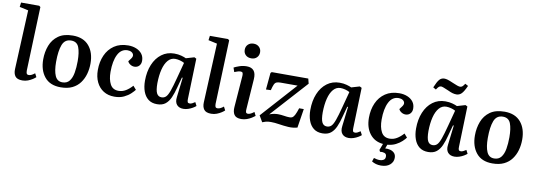

<svg xmlns="http://www.w3.org/2000/svg" viewBox="-69 -1246 5482 1960"><g transform="rotate(10 2671.5 -266.5)"><path d="M104 -701 13 -721 19 -767H207L221 -756L197 -94Q197 -73 202 -62.5Q207 -52 225 -52Q251 -52 286 -81L305 -44Q295 -34 274.5 -20.5Q254 -7 227 3.5Q200 14 169 14Q115 14 94.5 -13.5Q74 -41 76 -87Z M566 15Q455 15 398.5 -54.5Q342 -124 342 -236Q342 -313 367.5 -379.5Q393 -446 449.5 -486.5Q506 -527 600 -527Q709 -527 767 -459Q825 -391 825 -277Q825 -220 810.5 -168Q796 -116 765.5 -74.5Q735 -33 686 -9Q637 15 566 15ZM575 -38Q622 -38 647.5 -70.5Q673 -103 682.5 -157.5Q692 -212 692 -278Q692 -368 671.5 -421Q651 -474 591 -474Q525 -474 500.5 -410.5Q476 -347 476 -233Q476 -141 498.5 -89.5Q521 -38 575 -38Z M1174 -526Q1220 -526 1257.5 -510.5Q1295 -495 1317 -466Q1339 -437 1339 -395Q1339 -363 1320 -343Q1301 -323 1271 -323Q1249 -323 1229 -335.5Q1209 -348 1201 -367L1222 -395Q1241 -419 1237.5 -437Q1234 -455 1217 -465.5Q1200 -476 1176 -476Q1109 -476 1075 -409Q1041 -342 1041 -229Q1041 -151 1067.5 -101.5Q1094 -52 1154 -52Q1194 -52 1229 -73Q1264 -94 1296 -130L1328 -93Q1316 -77 1289.5 -51.5Q1263 -26 1221.5 -6Q1180 14 1123 14Q1057 14 1009.5 -16Q962 -46 936 -100Q910 -154 910 -226Q910 -310 940 -378Q970 -446 1029 -486Q1088 -526 1174 -526Z M1867 -94Q1866 -71 1871 -61Q1876 -51 1892 -51Q1905 -51 1919.5 -58.5Q1934 -66 1947 -75L1966 -38Q1954 -27 1933.5 -15Q1913 -3 1888 5.5Q1863 14 1838 14Q1793 14 1769.5 -13.5Q1746 -41 1753 -94L1777 -297L1769 -298L1739 -188Q1724 -129 1704 -83.5Q1684 -38 1651.5 -12Q1619 14 1565 14Q1509 14 1473.5 -14Q1438 -42 1420.5 -90.5Q1403 -139 1403 -201Q1403 -295 1433.5 -368.5Q1464 -442 1520 -484Q1576 -526 1651 -526Q1691 -526 1723.5 -517Q1756 -508 1774 -499L1859 -524L1880 -513ZM1598 -63Q1625 -63 1643.5 -80.5Q1662 -98 1679.5 -146.5Q1697 -195 1721 -287L1764 -449Q1745 -460 1719 -467Q1693 -474 1669 -474Q1625 -474 1594.5 -438.5Q1564 -403 1548.5 -341Q1533 -279 1532 -198Q1532 -125 1548 -94Q1564 -63 1598 -63Z M2061 -701 1970 -721 1976 -767H2164L2178 -756L2154 -94Q2154 -73 2159 -62.5Q2164 -52 2182 -52Q2208 -52 2243 -81L2262 -44Q2252 -34 2231.5 -20.5Q2211 -7 2184 3.5Q2157 14 2126 14Q2072 14 2051.5 -13.5Q2031 -41 2033 -87Z M2351 -690Q2351 -723 2373 -744.5Q2395 -766 2431 -766Q2466 -766 2488 -744.5Q2510 -723 2510 -690Q2510 -657 2488.5 -635.5Q2467 -614 2432 -614Q2395 -614 2373 -635Q2351 -656 2351 -690ZM2374 -423Q2375 -444 2370 -453.5Q2365 -463 2349 -463Q2325 -463 2285 -446L2270 -490Q2290 -501 2326 -513.5Q2362 -526 2402 -526Q2451 -526 2475 -497.5Q2499 -469 2495 -409L2473 -95Q2471 -73 2475.5 -62Q2480 -51 2497 -51Q2510 -51 2526 -59Q2542 -67 2559 -81L2578 -43Q2566 -33 2544.5 -19.5Q2523 -6 2495.5 4Q2468 14 2438 14Q2384 14 2364.5 -15.5Q2345 -45 2349 -94Z M2662 -512H3041L3054 -461L2712 -83Q2737 -92 2758 -96Q2779 -100 2799 -100Q2831 -100 2863.5 -94.5Q2896 -89 2923 -89Q2940 -89 2951.5 -96.5Q2963 -104 2975 -127Q2987 -150 3002 -197H3050L3019 0Q2973 13 2923.5 9.5Q2874 6 2827.5 -1.5Q2781 -9 2743 -9Q2712 -9 2691.5 -3.5Q2671 2 2655 9L2617 -56L2946 -422H2770Q2743 -422 2728 -415.5Q2713 -409 2704 -389Q2695 -369 2685 -329L2635 -327L2651 -501Z M3581 -94Q3580 -71 3585 -61Q3590 -51 3606 -51Q3619 -51 3633.5 -58.5Q3648 -66 3661 -75L3680 -38Q3668 -27 3647.5 -15Q3627 -3 3602 5.5Q3577 14 3552 14Q3507 14 3483.5 -13.5Q3460 -41 3467 -94L3491 -297L3483 -298L3453 -188Q3438 -129 3418 -83.5Q3398 -38 3365.5 -12Q3333 14 3279 14Q3223 14 3187.5 -14Q3152 -42 3134.5 -90.5Q3117 -139 3117 -201Q3117 -295 3147.5 -368.5Q3178 -442 3234 -484Q3290 -526 3365 -526Q3405 -526 3437.5 -517Q3470 -508 3488 -499L3573 -524L3594 -513ZM3312 -63Q3339 -63 3357.5 -80.5Q3376 -98 3393.5 -146.5Q3411 -195 3435 -287L3478 -449Q3459 -460 3433 -467Q3407 -474 3383 -474Q3339 -474 3308.5 -438.5Q3278 -403 3262.5 -341Q3247 -279 3246 -198Q3246 -125 3262 -94Q3278 -63 3312 -63Z M3924 234Q3870 234 3829 208L3842 170Q3857 175 3872.5 178Q3888 181 3904 181Q3926 181 3943 170.5Q3960 160 3960 135Q3960 107 3937.5 100Q3915 93 3892 97L3883 79L3908 13Q3820 5 3770 -59.5Q3720 -124 3720 -226Q3720 -310 3750 -378Q3780 -446 3839 -486Q3898 -526 3984 -526Q4030 -526 4067.5 -510.5Q4105 -495 4127 -466Q4149 -437 4149 -395Q4149 -363 4130 -343Q4111 -323 4081 -323Q4059 -323 4039 -335.5Q4019 -348 4011 -367L4032 -395Q4051 -419 4047.5 -437Q4044 -455 4027 -465.5Q4010 -476 3986 -476Q3919 -476 3885 -409Q3851 -342 3851 -229Q3851 -151 3877.5 -101.5Q3904 -52 3964 -52Q4004 -52 4039 -73Q4074 -94 4106 -130L4138 -93Q4126 -76 4101 -52.5Q4076 -29 4039 -10Q4002 9 3953 13L3938 54Q3964 52 3990 58.5Q4016 65 4033.5 83Q4051 101 4051 133Q4051 176 4017 205Q3983 234 3924 234Z M4677 -94Q4676 -71 4681 -61Q4686 -51 4702 -51Q4715 -51 4729.5 -58.5Q4744 -66 4757 -75L4776 -38Q4764 -27 4743.5 -15Q4723 -3 4698 5.5Q4673 14 4648 14Q4603 14 4579.5 -13.5Q4556 -41 4563 -94L4587 -297L4579 -298L4549 -188Q4534 -129 4514 -83.5Q4494 -38 4461.5 -12Q4429 14 4375 14Q4319 14 4283.5 -14Q4248 -42 4230.5 -90.5Q4213 -139 4213 -201Q4213 -295 4243.5 -368.5Q4274 -442 4330 -484Q4386 -526 4461 -526Q4501 -526 4533.5 -517Q4566 -508 4584 -499L4669 -524L4690 -513ZM4408 -63Q4435 -63 4453.5 -80.5Q4472 -98 4489.5 -146.5Q4507 -195 4531 -287L4574 -449Q4555 -460 4529 -467Q4503 -474 4479 -474Q4435 -474 4404.5 -438.5Q4374 -403 4358.5 -341Q4343 -279 4342 -198Q4342 -125 4358 -94Q4374 -63 4408 -63ZM4558 -615Q4537 -615 4516.5 -621Q4496 -627 4469 -640Q4406 -668 4392 -668Q4379 -668 4369.5 -661Q4360 -654 4343 -628L4313 -645Q4339 -708 4359.5 -730.5Q4380 -753 4410 -753Q4424 -753 4442.5 -748Q4461 -743 4502 -725Q4560 -699 4580 -699Q4593 -699 4603 -706.5Q4613 -714 4629 -738L4660 -721Q4633 -660 4610.5 -637.5Q4588 -615 4558 -615Z M5041 15Q4930 15 4873.5 -54.5Q4817 -124 4817 -236Q4817 -313 4842.5 -379.5Q4868 -446 4924.5 -486.5Q4981 -527 5075 -527Q5184 -527 5242 -459Q5300 -391 5300 -277Q5300 -220 5285.5 -168Q5271 -116 5240.5 -74.5Q5210 -33 5161 -9Q5112 15 5041 15ZM5050 -38Q5097 -38 5122.5 -70.5Q5148 -103 5157.5 -157.5Q5167 -212 5167 -278Q5167 -368 5146.5 -421Q5126 -474 5066 -474Q5000 -474 4975.5 -410.5Q4951 -347 4951 -233Q4951 -141 4973.5 -89.5Q4996 -38 5050 -38Z"/></g></svg>

Font: Literata 36pt SemiBold
Style: Italic
Weight: 600
Italic angle: -2°
Designer: Latin by Veronika Burian and Jose Scaglione. Greek by Irene Vlachou. Cyrillic by Vera Evstafieva
Foundry: TypeTogether
Version: Version 3.002